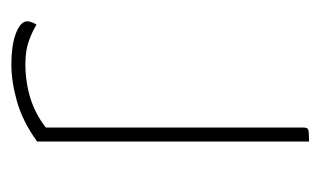

<svg xmlns="http://www.w3.org/2000/svg" viewBox="-130 -420 550 329"><g transform="rotate(-90 144.5 -255.0)"><path d="M67 0V-466Q102 -491 136 -500.5Q170 -510 198 -510Q233 -510 253 -502Q273 -494 273 -483Q273 -479 271 -474Q269 -469 267 -467Q256 -474 239.5 -480Q223 -486 200 -486Q169 -486 141.5 -477.5Q114 -469 91 -451V-10Q91 -5 89.5 -3Q88 -1 83 -0.5Q78 0 67 0Z"/></g></svg>

Font: Yanone Kaffeesatz ExtraLight
Style: Regular
Weight: 200
Designer: Yanone (Cyrillic: Daniel Pouzeot, Huerta Tipografica, and Cyreal)
Foundry: Yanone
Version: Version 2.003